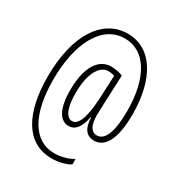

<svg xmlns="http://www.w3.org/2000/svg" viewBox="-188 -937 990 1061"><g transform="rotate(30 306.5 -407.0)"><path d="M564 -438C564 -659 475 -811 320 -811C160 -812 53 -651 53 -385C53 -152 134 -3 297 -3C343 -3 385 -14 414 -32V-67C388 -49 339 -35 296 -35C159 -35 88 -172 88 -385C88 -615 171 -780 319 -780C448 -780 529 -651 529 -439C529 -296 497 -238 450 -238C414 -238 395 -273 395 -333C395 -351 396 -383 397 -403L405 -594C389 -600 359 -608 331 -608C251 -608 198 -530 198 -382C198 -264 233 -205 289 -205C327 -205 357 -233 371 -309H374C375 -246 398 -205 451 -205C524 -205 564 -286 564 -438ZM232 -382C232 -509 274 -578 330 -578C344 -578 358 -575 369 -571L362 -420C355 -289 328 -238 292 -238C254 -238 232 -291 232 -382Z"/></g></svg>

Font: Noto Sans Kannada UI ExtraCondensed ExtraLight
Style: Regular
Weight: 200
Width: 2
Designer: Jelle Bosma - Monotype Design Team
Foundry: Monotype Imaging Inc.
Version: Version 2.005